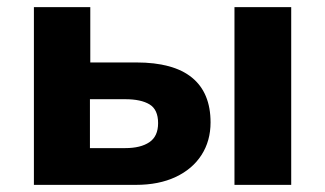

<svg xmlns="http://www.w3.org/2000/svg" viewBox="-20 -518 911 538"><path d="M75 0V-498H233V-343H362Q466 -343 518 -300.5Q570 -258 570 -175Q570 -123 544.5 -83.5Q519 -44 472 -22Q425 0 361 0ZM232 -103H331Q374 -103 398.5 -119.5Q423 -136 423 -173Q423 -211 399 -225.5Q375 -240 331 -240H232ZM637 0V-498H796V0Z"/></svg>

Font: Nunito Sans 9pt ExtraBold
Style: Regular
Weight: 800
Version: Version 3.101;gftools[0.9.27]